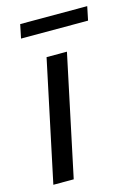

<svg xmlns="http://www.w3.org/2000/svg" viewBox="-105 -726 553 783"><g transform="rotate(-15 171.5 -334.0)"><path d="M21 0 129 -510H215L107 0ZM48 -610 60 -668H343L331 -610Z"/></g></svg>

Font: Saira Semi Condensed
Style: Italic
Weight: 400
Width: 4
Italic angle: -12°
Designer: Hector Gatti with collaboration of the Omnibus-Type team
Foundry: Omnibus-Type
Version: Version 1.001; ttfautohint (v1.8)